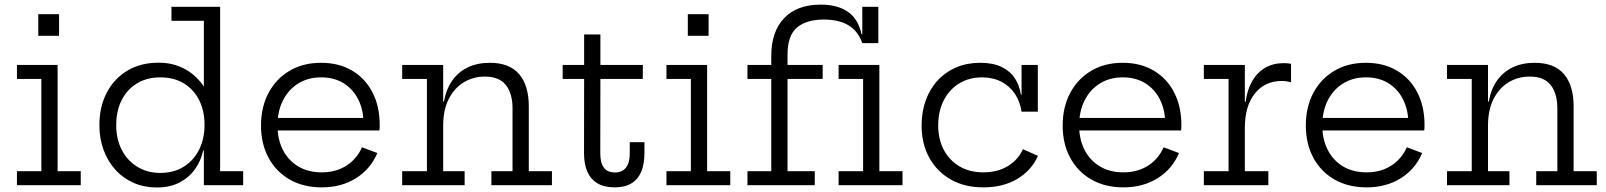

<svg xmlns="http://www.w3.org/2000/svg" viewBox="-20 -820 7112 850"><path d="M235 -62H337.5V0H55V-62H163V-470.5H55V-532.5H235ZM149.5 -757H241.5V-661.5H149.5Z M882.5 0V-199L885.5 -238V-301.5L882.5 -371.5V-728H739V-790H954.5V-62H1056.5V0ZM682 -542.5Q748 -542.5 800.2 -513.5Q852.5 -484.5 886.5 -430.8Q920.5 -377 931.5 -302L885.5 -267.5Q885.5 -329 861.8 -376.5Q838 -424 794 -450.8Q750 -477.5 689.5 -477.5Q630 -477.5 586 -450.5Q542 -423.5 518.2 -376Q494.5 -328.5 494.5 -266Q494.5 -204 519 -156.5Q543.5 -109 587.8 -81.8Q632 -54.5 689.5 -54.5Q749.5 -54.5 793.2 -81.8Q837 -109 861.2 -157Q885.5 -205 885.5 -267.5L896.5 -154H879.5Q870.5 -110 844.5 -72.8Q818.5 -35.5 776 -12.8Q733.5 10 674 10Q618.5 10 572 -10.2Q525.5 -30.5 491.5 -67.8Q457.5 -105 438.8 -155.5Q420 -206 420 -266Q420 -347 452.5 -409.5Q485 -472 543.8 -507.2Q602.5 -542.5 682 -542.5Z M1405 9.5Q1322.5 9.5 1262 -25.5Q1201.5 -60.5 1168.5 -122.2Q1135.5 -184 1135.5 -264.5Q1135.5 -346 1168.8 -408.5Q1202 -471 1261.8 -506.5Q1321.5 -542 1401 -542Q1481 -542 1539.5 -507Q1598 -472 1629.5 -410Q1661 -348 1661 -267Q1661 -257.5 1660.8 -252Q1660.5 -246.5 1659.5 -242.5H1588.5Q1589 -248.5 1589.2 -255.8Q1589.5 -263 1589.5 -272.5Q1589.5 -332 1566.8 -378.2Q1544 -424.5 1502 -451Q1460 -477.5 1401 -477.5Q1343.5 -477.5 1300 -450.2Q1256.5 -423 1232.5 -375.2Q1208.5 -327.5 1208.5 -264.5Q1208.5 -203.5 1232.2 -156.8Q1256 -110 1300 -83.5Q1344 -57 1404.5 -57Q1467.5 -57 1513.8 -86.8Q1560 -116.5 1582.5 -168L1650.5 -142.5Q1621 -72 1556.2 -31.2Q1491.5 9.5 1405 9.5ZM1181 -242.5V-298H1638L1659 -242.5Z M1942 -62H2037V0H1760.5V-62H1870V-470.5H1760.5V-532.5H1942ZM2249 -62V-340.5Q2249 -406 2219.5 -443.5Q2190 -481 2126.5 -481Q2075 -481 2033 -455.5Q1991 -430 1966.5 -381.5Q1942 -333 1942 -264L1925.5 -370.5H1945.5Q1955 -425 1982 -463.2Q2009 -501.5 2051.2 -521.8Q2093.5 -542 2148.5 -542Q2235.5 -542 2278.2 -491.8Q2321 -441.5 2321 -350V-62H2423.5V0H2155.5V-62Z M2637.5 -141Q2637.5 -99 2653.5 -77.8Q2669.5 -56.5 2702.5 -56.5Q2735 -56.5 2751.5 -78.2Q2768 -100 2768 -141V-190.5H2833V-141.5Q2833 -93.5 2818.8 -59.8Q2804.5 -26 2775.5 -8.2Q2746.5 9.5 2701 9.5Q2654.5 9.5 2624.5 -8.8Q2594.5 -27 2580 -60.5Q2565.5 -94 2565.5 -141L2566 -470.5H2471V-532.5H2566V-667.5H2638V-532.5H2826L2825.5 -470.5H2638Z M3110.5 -62H3213V0H2930.5V-62H3038.5V-470.5H2930.5V-532.5H3110.5ZM3025 -757H3117V-661.5H3025Z M3289 0V-62H3394.5V-470.5H3289V-532.5H3394.5V-573Q3394.5 -679 3451 -739.2Q3507.5 -799.5 3614 -799.5Q3687.5 -799.5 3733.5 -768Q3779.5 -736.5 3794 -668.5H3846L3797.5 -629Q3778.5 -683 3736 -708.2Q3693.5 -733.5 3627.5 -733.5Q3550 -733.5 3508.2 -698Q3466.5 -662.5 3466.5 -578.5V-532.5H3622V-470.5H3466.5V-62H3587V0ZM3797.5 -629V-790H3868.5V-629ZM3873 -62H3975.5V0H3692.5V-62H3801V-470.5H3692.5V-532.5H3873Z M4333 9.5Q4250 9.5 4188.8 -25.5Q4127.5 -60.5 4093.8 -122.2Q4060 -184 4060 -264.5Q4060 -325.5 4078.5 -376.2Q4097 -427 4131.5 -464.2Q4166 -501.5 4213.5 -521.8Q4261 -542 4319.5 -542Q4376 -542 4413.8 -523.8Q4451.5 -505.5 4472.5 -473.8Q4493.5 -442 4499.5 -401H4517L4502.5 -325.5Q4496 -370.5 4473 -404.8Q4450 -439 4413 -458.2Q4376 -477.5 4327.5 -477.5Q4269.5 -477.5 4225.8 -450.2Q4182 -423 4157.8 -375.2Q4133.5 -327.5 4133.5 -264.5Q4133.5 -203.5 4158.2 -156.8Q4183 -110 4227.8 -83.5Q4272.5 -57 4333.5 -57Q4396.5 -57 4442 -84.8Q4487.5 -112.5 4508.5 -159.5L4575 -130Q4546.5 -65.5 4483.8 -28Q4421 9.5 4333 9.5ZM4502.5 -325.5V-532.5H4574.5V-325.5Z M4954 9.5Q4871.5 9.5 4811 -25.5Q4750.5 -60.5 4717.5 -122.2Q4684.5 -184 4684.5 -264.5Q4684.5 -346 4717.8 -408.5Q4751 -471 4810.8 -506.5Q4870.5 -542 4950 -542Q5030 -542 5088.5 -507Q5147 -472 5178.5 -410Q5210 -348 5210 -267Q5210 -257.5 5209.8 -252Q5209.5 -246.5 5208.5 -242.5H5137.5Q5138 -248.5 5138.2 -255.8Q5138.5 -263 5138.5 -272.5Q5138.5 -332 5115.8 -378.2Q5093 -424.5 5051 -451Q5009 -477.5 4950 -477.5Q4892.5 -477.5 4849 -450.2Q4805.5 -423 4781.5 -375.2Q4757.5 -327.5 4757.5 -264.5Q4757.5 -203.5 4781.2 -156.8Q4805 -110 4849 -83.5Q4893 -57 4953.5 -57Q5016.5 -57 5062.8 -86.8Q5109 -116.5 5131.5 -168L5199.5 -142.5Q5170 -72 5105.2 -31.2Q5040.5 9.5 4954 9.5ZM4730 -242.5V-298H5187L5208 -242.5Z M5491 -62H5595V0H5309.5V-62H5419V-470.5H5309.5V-532.5H5491ZM5695.5 -456Q5686.5 -458.5 5676.2 -460Q5666 -461.5 5654 -461.5Q5580 -461.5 5535.5 -406.2Q5491 -351 5491 -253L5474 -369.5H5494.5Q5501.5 -422.5 5523.5 -460.8Q5545.5 -499 5580.8 -519.8Q5616 -540.5 5663.5 -540.5Q5672.5 -540.5 5679.8 -539.8Q5687 -539 5695.5 -537.5Z M6030.5 9.5Q5948 9.5 5887.5 -25.5Q5827 -60.5 5794 -122.2Q5761 -184 5761 -264.5Q5761 -346 5794.2 -408.5Q5827.5 -471 5887.2 -506.5Q5947 -542 6026.5 -542Q6106.5 -542 6165 -507Q6223.5 -472 6255 -410Q6286.5 -348 6286.5 -267Q6286.5 -257.5 6286.2 -252Q6286 -246.5 6285 -242.5H6214Q6214.5 -248.5 6214.8 -255.8Q6215 -263 6215 -272.5Q6215 -332 6192.2 -378.2Q6169.5 -424.5 6127.5 -451Q6085.5 -477.5 6026.5 -477.5Q5969 -477.5 5925.5 -450.2Q5882 -423 5858 -375.2Q5834 -327.5 5834 -264.5Q5834 -203.5 5857.8 -156.8Q5881.5 -110 5925.5 -83.5Q5969.5 -57 6030 -57Q6093 -57 6139.2 -86.8Q6185.5 -116.5 6208 -168L6276 -142.5Q6246.5 -72 6181.8 -31.2Q6117 9.5 6030.5 9.5ZM5806.5 -242.5V-298H6263.5L6284.5 -242.5Z M6567.5 -62H6662.5V0H6386V-62H6495.5V-470.5H6386V-532.5H6567.5ZM6874.5 -62V-340.5Q6874.5 -406 6845 -443.5Q6815.5 -481 6752 -481Q6700.5 -481 6658.5 -455.5Q6616.5 -430 6592 -381.5Q6567.5 -333 6567.5 -264L6551 -370.5H6571Q6580.5 -425 6607.5 -463.2Q6634.5 -501.5 6676.8 -521.8Q6719 -542 6774 -542Q6861 -542 6903.8 -491.8Q6946.5 -441.5 6946.5 -350V-62H7049V0H6781V-62Z"/></svg>

Font: Hepta Slab ExtraLight
Style: Regular
Weight: 400
Version: Version 1.102